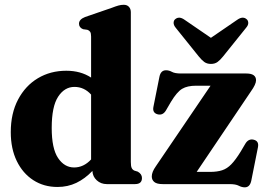

<svg xmlns="http://www.w3.org/2000/svg" viewBox="-20 -769 1114 802"><path d="M25 -217Q25 -295.5 55.5 -353.2Q86 -411 138.2 -442.2Q190.5 -473.5 257 -473.5Q317 -473.5 360.5 -445V-616Q360.5 -630.5 356.5 -636.2Q352.5 -642 345 -644.5L327 -647Q310 -654 310 -670Q310 -688 335.5 -698L446 -736Q464 -743 475 -746Q486 -749 497 -749Q511 -749 518.8 -740.2Q526.5 -731.5 526.5 -718V-92.5Q526.5 -75 530 -67.5Q533.5 -60 541 -56.5L555.5 -52Q573 -42 573 -25.5Q573 0 544 0H426Q401.5 0 384.2 -15.8Q367 -31.5 366 -55Q335 -22.5 299 -5.2Q263 12 220 12Q163 12 119 -16.5Q75 -45 50 -96.5Q25 -148 25 -217ZM196 -234.5Q196 -148.5 222.5 -109Q249 -69.5 289.5 -69.5Q329.5 -69.5 360.5 -103V-374Q331.5 -406 291 -406Q249.5 -406 222.8 -365Q196 -324 196 -234.5ZM1028 -387 801.5 -51H857.5Q887 -51 907.8 -57.8Q928.5 -64.5 946.2 -82.8Q964 -101 985.5 -136L1005 -169Q1018 -190.5 1039.5 -185.5Q1062.5 -180 1057.5 -154L1029.5 -13.5Q1023.5 13.5 1002.5 13.5Q990 13.5 977.2 6.8Q964.5 0 938.5 0H659.5Q635 0 624.5 -8.8Q614 -17.5 614 -32Q614 -50.5 631 -74.5L859.5 -411H799Q762.5 -411 740.8 -398Q719 -385 694 -343.5L673 -307.5Q660 -286 638.5 -291.5Q615.5 -297.5 621 -323.5L646 -448.5Q651.5 -475.5 673.5 -475.5Q686 -475.5 698.2 -468.8Q710.5 -462 736 -462H1009Q1049.5 -462 1049.5 -433.5Q1049.5 -417 1028 -387ZM912 -533.5Q900 -518.5 888.8 -510.2Q877.5 -502 861 -502Q844.5 -502 833.2 -510.2Q822 -518.5 810 -533.5L714 -653Q705 -664 705.2 -673.8Q705.5 -683.5 711.5 -688.5Q728 -703 751.5 -686L861 -611L970.5 -686Q994.5 -703 1010.5 -688.5Q1016.5 -683.5 1017 -673.8Q1017.5 -664 1008 -653Z"/></svg>

Font: Fraunces 72pt S050
Style: Bold
Weight: 700
Version: Version 1.000; ttfautohint (v1.8.3)